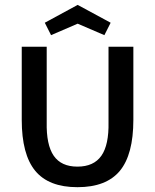

<svg xmlns="http://www.w3.org/2000/svg" viewBox="-20 -758 641 793"><path d="M190.9 -612.8 165 -664.1 300.8 -737.8 437 -664.1 411.1 -612.8 300.8 -660.2ZM299.8 15.1Q181.2 15.1 125.5 -52.5Q69.8 -120.1 69.8 -263.2V-564.9H172.9V-253.9Q170.9 -159.7 201.9 -114.7Q232.9 -69.8 299.8 -69.8Q367.2 -69.8 398.7 -114.7Q430.2 -159.7 428.2 -253.9V-564.9H530.8V-263.2Q530.8 -119.6 474.9 -52.2Q418.9 15.1 299.8 15.1Z"/></svg>

Font: Neutral Grotesk
Style: Regular
Weight: 400
Designer: Nawras Khrais
Foundry: Nawras Khrais
Version: Version 1.000;PS 001.000;hotconv 1.0.88;makeotf.lib2.5.64775